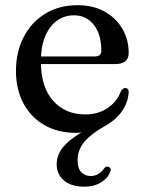

<svg xmlns="http://www.w3.org/2000/svg" viewBox="-20 -500 560 740"><path d="M105 -253V-282.5H345.5Q370.5 -282.5 370.5 -304Q370.5 -368.5 341.2 -404.8Q312 -441 265.5 -441Q227.5 -441 198.8 -419.8Q170 -398.5 153.8 -359Q137.5 -319.5 137.5 -264Q137.5 -164 184.8 -111.5Q232 -59 308 -59Q360 -59 396.5 -84.8Q433 -110.5 446.5 -150Q456 -161.5 463.5 -161Q469 -160.5 472.5 -156.8Q476 -153 476 -146Q473.5 -104 449.5 -70.5Q425.5 -37 385 -14.5Q334 13.5 306.5 45Q279 76.5 279 118Q279 148 293 163.2Q307 178.5 329.5 178.5Q344.5 178.5 358.2 170.8Q372 163 380.5 150Q384.5 145 388.2 143Q392 141 397 142.5Q402 143.5 405.2 148.5Q408.5 153.5 404.5 162Q397.5 184.5 371 202Q344.5 219.5 304.5 219.5Q255 219.5 226.8 195.8Q198.5 172 198.5 133Q198.5 92 231.2 58Q264 24 331.5 -10L312.5 7Q298 10 289 11Q280 12 273 12Q202.5 12 150.5 -18.2Q98.5 -48.5 70 -102.2Q41.5 -156 41.5 -226.5Q41.5 -299 70.8 -356.2Q100 -413.5 153.5 -446.8Q207 -480 279.5 -480Q338 -480 382 -456Q426 -432 451 -390.2Q476 -348.5 476 -295Q476 -274 462.5 -263.5Q449 -253 423.5 -253Z"/></svg>

Font: Fraunces 10pt
Style: Regular
Weight: 400
Version: Version 1.000;[b76b70a41]